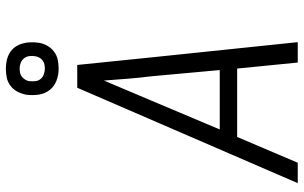

<svg xmlns="http://www.w3.org/2000/svg" viewBox="-206 -806 1013 640"><g transform="rotate(-90 300.0 -486.5)"><path d="M9 0 327 -735H403L428 -490L479 0H411L391 -202H163L77 0ZM188 -260H386L365 -490Q360 -529 357 -568Q354 -607 351 -646Q334 -607 318 -568Q302 -529 285 -490ZM391 -797Q369 -797 350 -804.5Q331 -812 319 -827.5Q307 -843 304 -864Q301 -885 304 -906Q307 -921 314 -934.5Q321 -948 333.5 -957.5Q346 -967 361 -970Q376 -973 390 -973Q404 -973 418 -970Q432 -967 443.5 -960Q455 -953 462.5 -942.5Q470 -932 474 -919Q478 -906 478.5 -892Q479 -878 477 -864Q475 -849 467.5 -835.5Q460 -822 447.5 -812.5Q435 -803 420 -800Q405 -797 391 -797ZM391 -843Q398 -843 405 -844.5Q412 -846 418 -850.5Q424 -855 427.5 -861.5Q431 -868 432 -875Q434 -885 432.5 -895Q431 -905 425 -912.5Q419 -920 410 -923.5Q401 -927 391 -927Q384 -927 376.5 -925.5Q369 -924 363.5 -919.5Q358 -915 354 -908.5Q350 -902 349 -895Q348 -885 349 -875Q350 -865 356 -857.5Q362 -850 371.5 -846.5Q381 -843 391 -843Z"/></g></svg>

Font: Iosevka Light Extended Oblique
Style: Regular
Weight: 300
Width: 7
Italic angle: -9°
Monospace: yes
Designer: Belleve Invis
Foundry: Belleve Invis
Version: Version 32.5.0; ttfautohint (v1.8.4)